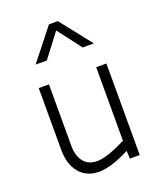

<svg xmlns="http://www.w3.org/2000/svg" viewBox="-140 -838 781 936"><g transform="rotate(-20 250.0 -370.5)"><path d="M374 0 372 -41Q276 9 212 9Q148 9 111 -35Q74 -79 74 -155V-475H127V-155Q127 -106 150.5 -74.5Q174 -43 222 -43Q270 -43 372 -93V-475H425V0ZM273 -750 401 -588H343L250 -710L157 -588H99L227 -750Z"/></g></svg>

Font: Lekton
Style: Regular
Weight: 400
Designer: Paolo Mazzetti, Luciano Perondi, Raffaele Flato, Elena Papassissa, Emilio Macchia, Michela Povoleri, Tobias Seemiller, R
Version: Version 34.000